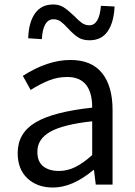

<svg xmlns="http://www.w3.org/2000/svg" viewBox="-20 -825 603 858"><path d="M59 -141Q59 -230 138 -277.5Q217 -325 392 -344Q392 -481 280 -481Q237 -481 197.5 -465Q158 -449 117 -423L82 -486Q193 -557 295 -557Q389 -557 436 -498.5Q483 -440 483 -334V0H408L400 -65H397Q304 13 217 13Q146 13 102.5 -28Q59 -69 59 -141ZM392 -132V-283Q263 -269 205 -236.5Q147 -204 147 -147Q147 -102 173.5 -81.5Q200 -61 243 -61Q281 -61 316.5 -78.5Q352 -96 392 -132ZM284 -698Q265 -719 251 -729Q237 -739 219 -739Q195 -739 182 -715.5Q169 -692 167 -650L106 -654Q108 -724 136 -764.5Q164 -805 218 -805Q245 -805 265 -792Q285 -779 311 -754Q331 -733 346 -722.5Q361 -712 379 -712Q424 -712 431 -799L492 -796Q489 -726 461.5 -685.5Q434 -645 380 -645Q349 -645 328.5 -658.5Q308 -672 284 -698Z"/></svg>

Font: Merged Yaku Han JP
Style: Regular
Weight: 400
Designer: Ryoko NISHIZUKA 西塚涼子 (kana, bopomofo & ideographs); Paul D. Hunt (Latin, Greek & Cyrillic); Sandoll Communications 산돌커뮤니
Foundry: Adobe
Version: Version 2.004